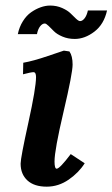

<svg xmlns="http://www.w3.org/2000/svg" viewBox="-20 -683 413 705"><path d="M214.4 -497.1 234.9 -494.1Q246.6 -477.5 246.6 -445.8Q246.6 -414.1 213.4 -272.9Q180.2 -131.8 180.2 -90.3Q180.2 -63.5 188 -63.5Q199.2 -63.5 239.7 -117.2L291 -83.5Q269.5 -49.3 232.2 -23.4Q194.8 2.4 151.4 2.4Q105.5 2.4 80.6 -20.5Q55.7 -43.5 55.7 -82Q55.7 -103.5 84 -231.9Q112.3 -360.4 112.3 -399.9Q112.3 -418 103 -418Q94.2 -418 64.5 -410.2L65.4 -452.6Q102.1 -459 155.5 -477.3Q209 -495.6 214.4 -497.1ZM164.1 -662.6Q188 -662.6 208.3 -653.6Q228.5 -644.5 239 -634Q249.5 -623.5 259 -614.5Q268.6 -605.5 273.9 -605.5Q282.7 -605.5 290.8 -616Q298.8 -626.5 302.7 -644.5H373Q361.8 -593.8 326.7 -566.9Q291.5 -540 254.4 -540Q229.5 -540 209 -548.8Q188.5 -557.6 178 -568.4Q167.5 -579.1 158.4 -587.9Q149.4 -596.7 144.5 -596.7Q135.3 -596.7 127.2 -586.2Q119.1 -575.7 115.7 -557.6H45.4Q50.8 -584 64 -605Q77.1 -626 94.2 -637.9Q111.3 -649.9 129.2 -656.2Q147 -662.6 164.1 -662.6Z"/></svg>

Font: Flanker
Style: Bold Italic
Weight: 700
Italic angle: -12°
Designer: Flanker
Version: Version 2.000